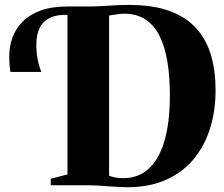

<svg xmlns="http://www.w3.org/2000/svg" viewBox="-20 -770 932 798"><path d="M497.5 8Q479 7.5 458.8 6.2Q438.5 5 418.8 3.5Q399 2 380.8 1Q362.5 0 348 0H191V-27L260.5 -45V-743H345Q376 -743 404 -744.8Q432 -746.5 459.5 -748Q487 -749.5 516.5 -749.5Q618 -749.5 687 -723.5Q756 -697.5 797.5 -650.2Q839 -603 857.5 -538.5Q876 -474 876 -396Q876 -307 851.8 -232.2Q827.5 -157.5 780 -103Q732.5 -48.5 661.8 -19.2Q591 10 497.5 8ZM496 -29.5Q556 -30.5 598.2 -68.8Q640.5 -107 663.2 -183.5Q686 -260 686 -375.5Q686 -450 676 -512Q666 -574 644 -619Q622 -664 585.5 -688.5Q549 -713 496.5 -713Q483 -713 470.5 -711.2Q458 -709.5 448.2 -707.8Q438.5 -706 433.5 -705.5V-39.5Q443 -36 453.8 -33.5Q464.5 -31 475 -30.2Q485.5 -29.5 496 -29.5ZM23.5 -471Q21 -484 19.8 -500Q18.5 -516 18.5 -537.5Q18.5 -576 31.5 -612.8Q44.5 -649.5 73.2 -679.2Q102 -709 149 -726.2Q196 -743.5 264.5 -743L269.5 -725.5L264.5 -708Q220 -710.5 190 -697Q160 -683.5 145.5 -655.2Q131 -627 131 -584.5Q131 -551 136.8 -522Q142.5 -493 152 -471Z"/></svg>

Font: Merriweather 120pt ExtraBold
Style: Regular
Weight: 800
Version: Version 2.100